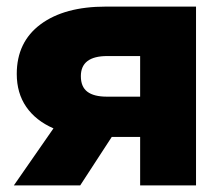

<svg xmlns="http://www.w3.org/2000/svg" viewBox="-20 -562 678 582"><path d="M404.8 0V-147H318.8L223.1 0H22L142.1 -172.9Q88.4 -196.3 59.6 -238Q30.8 -279.8 30.8 -337.9Q30.8 -434.6 103 -488.3Q175.3 -542 300.8 -542H574.2V0ZM404.8 -269V-392.1H305.2Q225.1 -392.1 225.1 -331.1Q225.1 -298.8 244.9 -283.9Q264.6 -269 304.2 -269Z"/></svg>

Font: Montserrat ExtraBold
Style: Regular
Weight: 800
Designer: Julieta Ulanovsky
Foundry: Julieta Ulanovsky
Version: Version 9.000